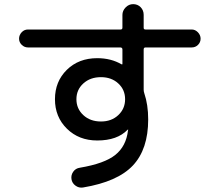

<svg xmlns="http://www.w3.org/2000/svg" viewBox="-20 -835 1040 909"><path d="M458 -469.7Q407.2 -469.7 374.5 -439.9Q341.8 -410.2 341.8 -365.2Q341.8 -320.3 374.5 -290Q407.2 -259.8 458 -259.8Q507.8 -259.8 540 -290Q572.3 -320.3 572.3 -365.2Q572.3 -410.2 540 -439.9Q507.8 -469.7 458 -469.7ZM112.3 -610.4Q95.7 -610.4 83 -622.6Q70.3 -634.8 70.3 -651.9Q70.3 -668.9 82.5 -682.1Q94.7 -695.3 112.3 -695.3H550.8Q559.6 -695.3 559.6 -704.1V-764.6Q559.6 -784.2 574.7 -799.8Q589.8 -815.4 610.4 -815.4Q631.8 -815.4 646 -800.8Q660.2 -786.1 660.2 -764.6V-703.1Q660.2 -695.3 668.9 -695.3H887.7Q904.3 -695.3 917 -682.1Q929.7 -668.9 929.7 -651.9Q929.7 -634.8 917.5 -622.6Q905.3 -610.4 887.7 -610.4H668.9Q660.2 -610.4 660.2 -600.6V-410.2Q660.2 -402.3 663.1 -393.6Q681.6 -338.9 681.6 -269.5Q681.6 -128.9 609.4 -51.8Q537.1 25.4 373 52.7Q353.5 55.7 337.4 43.9Q321.3 32.2 318.4 13.2Q315.4 -5.9 326.7 -22Q337.9 -38.1 358.4 -41Q474.6 -60.5 525.9 -101.6Q577.1 -142.6 585.9 -216.8Q585.9 -216.8 585.9 -217.8L586.9 -219.7Q586.9 -221.7 585.9 -221.7L584 -220.7Q535.2 -169.9 440.4 -169.9Q353.5 -169.9 296.9 -225.6Q240.2 -281.2 240.2 -365.2Q240.2 -449.2 296.4 -504.4Q352.5 -559.6 440.4 -559.6Q505.9 -559.6 555.7 -530.3H558.6Q559.6 -530.3 559.6 -531.2V-600.6Q559.6 -609.4 550.8 -610.4Z"/></svg>

Font: Rounded Mgen+ 1m medium
Style: Regular
Weight: 500
Designer: [Source Han Sans]
Ryoko NISHIZUKA  (kana & ideographs); Paul D. Hunt (Latin, Greek & Cyrillic); Wenlong ZHANG  (bopomofo
Version: Version 1.059.20150602